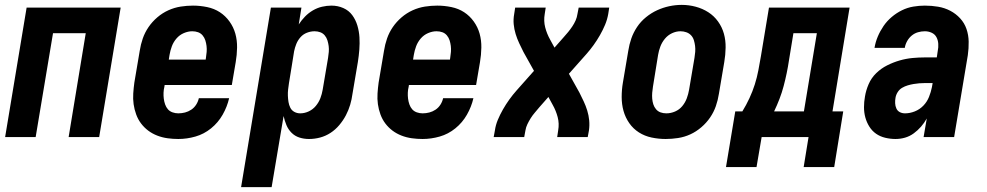

<svg xmlns="http://www.w3.org/2000/svg" viewBox="-20 -561 4040 786"><path d="M1 0 89 -530H474L386 0H261L331 -425H197L126 0Z M710 8Q688 8 666 5Q644 2 623.5 -6Q603 -14 586.5 -26.5Q570 -39 557.5 -55.5Q545 -72 537.5 -92.5Q530 -113 527 -134.5Q524 -156 525.5 -178.5Q527 -201 530 -223L552 -353Q556 -379 564.5 -403.5Q573 -428 588 -450Q603 -472 624 -490Q645 -508 669.5 -519Q694 -530 719.5 -534Q745 -538 770 -538Q799 -538 828 -532Q857 -526 880 -511Q903 -496 919.5 -473Q936 -450 943.5 -423Q951 -396 950.5 -366Q950 -336 945 -307L929 -213H654L653 -206Q650 -194 649.5 -181.5Q649 -169 650.5 -157Q652 -145 656 -133.5Q660 -122 667.5 -113.5Q675 -105 686.5 -101Q698 -97 710 -97Q724 -97 737.5 -100.5Q751 -104 763 -112Q775 -120 783 -132.5Q791 -145 794 -159H918Q910 -124 891.5 -91.5Q873 -59 844 -35.5Q815 -12 780 -2Q745 8 710 8ZM671 -317H822L823 -324Q825 -336 826 -348.5Q827 -361 825.5 -373Q824 -385 820.5 -396Q817 -407 809.5 -416Q802 -425 791 -429Q780 -433 767 -433Q750 -433 732.5 -425.5Q715 -418 702.5 -403.5Q690 -389 683.5 -371.5Q677 -354 674 -336Z M967 205 1089 -530H1214L1203 -461Q1214 -478 1228.5 -493Q1243 -508 1261 -518.5Q1279 -529 1298.5 -533.5Q1318 -538 1337 -538Q1363 -538 1385.5 -528Q1408 -518 1422 -499Q1436 -480 1443 -456.5Q1450 -433 1451.5 -408.5Q1453 -384 1451 -358Q1449 -332 1445 -307L1423 -177Q1420 -154 1413.5 -132Q1407 -110 1396 -89Q1385 -68 1369 -49Q1353 -30 1333 -17Q1313 -4 1290.5 2Q1268 8 1245 8Q1224 8 1205.5 2Q1187 -4 1173.5 -17.5Q1160 -31 1152.5 -49Q1145 -67 1141 -86L1092 205ZM1209 -97Q1227 -97 1244 -105Q1261 -113 1273 -127.5Q1285 -142 1291.5 -159Q1298 -176 1301 -194L1323 -324Q1325 -336 1326 -348.5Q1327 -361 1325.5 -372.5Q1324 -384 1320.5 -395.5Q1317 -407 1309.5 -416Q1302 -425 1291 -429Q1280 -433 1268 -433Q1252 -433 1236.5 -427Q1221 -421 1210 -408.5Q1199 -396 1193 -381Q1187 -366 1184 -351Q1179 -318 1173.5 -285.5Q1168 -253 1163 -221Q1161 -208 1159.5 -195Q1158 -182 1158.5 -169Q1159 -156 1161 -143.5Q1163 -131 1168.5 -120Q1174 -109 1185 -103Q1196 -97 1209 -97Z M1710 8Q1688 8 1666 5Q1644 2 1623.5 -6Q1603 -14 1586.5 -26.5Q1570 -39 1557.5 -55.5Q1545 -72 1537.5 -92.5Q1530 -113 1527 -134.5Q1524 -156 1525.5 -178.5Q1527 -201 1530 -223L1552 -353Q1556 -379 1564.5 -403.5Q1573 -428 1588 -450Q1603 -472 1624 -490Q1645 -508 1669.5 -519Q1694 -530 1719.5 -534Q1745 -538 1770 -538Q1799 -538 1828 -532Q1857 -526 1880 -511Q1903 -496 1919.5 -473Q1936 -450 1943.5 -423Q1951 -396 1950.5 -366Q1950 -336 1945 -307L1929 -213H1654L1653 -206Q1650 -194 1649.5 -181.5Q1649 -169 1650.5 -157Q1652 -145 1656 -133.5Q1660 -122 1667.5 -113.5Q1675 -105 1686.5 -101Q1698 -97 1710 -97Q1724 -97 1737.5 -100.5Q1751 -104 1763 -112Q1775 -120 1783 -132.5Q1791 -145 1794 -159H1918Q1910 -124 1891.5 -91.5Q1873 -59 1844 -35.5Q1815 -12 1780 -2Q1745 8 1710 8ZM1671 -317H1822L1823 -324Q1825 -336 1826 -348.5Q1827 -361 1825.5 -373Q1824 -385 1820.5 -396Q1817 -407 1809.5 -416Q1802 -425 1791 -429Q1780 -433 1767 -433Q1750 -433 1732.5 -425.5Q1715 -418 1702.5 -403.5Q1690 -389 1683.5 -371.5Q1677 -354 1674 -336Z M2001 0 2006 -27Q2009 -49 2018 -70.5Q2027 -92 2039 -113Q2051 -134 2065 -153.5Q2079 -173 2095 -191L2166 -271L2123 -348Q2114 -366 2105.5 -384Q2097 -402 2091 -421.5Q2085 -441 2083 -461.5Q2081 -482 2085 -504L2089 -530H2214L2210 -504Q2205 -475 2212 -448.5Q2219 -422 2232 -399L2250 -366L2287 -408Q2297 -419 2306 -430Q2315 -441 2323 -453Q2331 -465 2336.5 -477.5Q2342 -490 2344 -504L2349 -530H2474L2470 -504Q2466 -481 2457 -459.5Q2448 -438 2436 -417Q2424 -396 2410 -376.5Q2396 -357 2380 -339L2309 -259L2352 -182Q2361 -164 2369.5 -146Q2378 -128 2384 -108.5Q2390 -89 2392 -68.5Q2394 -48 2391 -27L2386 0H2261L2265 -27Q2270 -55 2263 -81.5Q2256 -108 2243 -131L2225 -164L2188 -122Q2179 -111 2169.5 -100Q2160 -89 2152.5 -77Q2145 -65 2139 -52.5Q2133 -40 2131 -27L2126 0Z M2705 8Q2676 8 2647.5 2Q2619 -4 2595.5 -19Q2572 -34 2556 -57Q2540 -80 2532.5 -107Q2525 -134 2525 -164Q2525 -194 2530 -223L2552 -353Q2556 -379 2564.5 -403.5Q2573 -428 2588 -450.5Q2603 -473 2624.5 -490.5Q2646 -508 2670 -519Q2694 -530 2719.5 -535.5Q2745 -541 2771 -541Q2800 -541 2828 -533.5Q2856 -526 2879.5 -511Q2903 -496 2919.5 -473Q2936 -450 2943.5 -423Q2951 -396 2950.5 -366Q2950 -336 2945 -307L2923 -177Q2919 -151 2910.5 -126.5Q2902 -102 2887 -80Q2872 -58 2851 -40Q2830 -22 2806 -11Q2782 0 2756 4Q2730 8 2705 8ZM2708 -97Q2726 -97 2743.5 -104.5Q2761 -112 2773 -126.5Q2785 -141 2791.5 -158.5Q2798 -176 2801 -194L2823 -324Q2825 -336 2826 -348.5Q2827 -361 2825.5 -373Q2824 -385 2820.5 -396.5Q2817 -408 2809 -416.5Q2801 -425 2789.5 -429Q2778 -433 2766 -433Q2748 -433 2731 -425Q2714 -417 2702 -402.5Q2690 -388 2683.5 -371Q2677 -354 2674 -336L2653 -206Q2651 -194 2650 -181.5Q2649 -169 2650 -157Q2651 -145 2654.5 -134Q2658 -123 2665.5 -114Q2673 -105 2684 -101Q2695 -97 2708 -97Z M2952 123 2990 -105H3019Q3035 -131 3048 -159Q3061 -187 3070 -215.5Q3079 -244 3084.5 -273Q3090 -302 3095 -331L3128 -530H3458L3388 -105H3432L3395 123H3270L3290 0H3098L3077 123ZM3149 -105H3271L3324 -425H3228L3210 -315Q3206 -288 3200.5 -261.5Q3195 -235 3188 -208.5Q3181 -182 3171 -156Q3161 -130 3149 -105Z M3646 8Q3625 8 3604 3Q3583 -2 3566.5 -13.5Q3550 -25 3539 -42.5Q3528 -60 3522.5 -80Q3517 -100 3517 -122Q3517 -144 3521 -166Q3525 -191 3536 -216.5Q3547 -242 3567 -261.5Q3587 -281 3612 -293.5Q3637 -306 3663 -313.5Q3689 -321 3715 -323.5Q3741 -326 3767 -326H3815L3819 -353Q3819 -353 3819 -353Q3819 -353 3819 -353Q3822 -367 3821 -382Q3820 -397 3813.5 -409Q3807 -421 3794 -427Q3781 -433 3766 -433Q3752 -433 3738 -429Q3724 -425 3712.5 -415.5Q3701 -406 3693.5 -392.5Q3686 -379 3684 -365H3560Q3564 -389 3573.5 -411.5Q3583 -434 3597 -454.5Q3611 -475 3630.5 -491.5Q3650 -508 3672.5 -519Q3695 -530 3719 -534Q3743 -538 3766 -538Q3794 -538 3820.5 -533.5Q3847 -529 3870 -517Q3893 -505 3910.5 -486Q3928 -467 3936.5 -442.5Q3945 -418 3945.5 -390.5Q3946 -363 3942 -335L3886 0H3761L3774 -76Q3764 -58 3750.5 -42.5Q3737 -27 3720.5 -15Q3704 -3 3685 2.5Q3666 8 3646 8ZM3685 -97Q3705 -97 3725 -105Q3745 -113 3760 -128.5Q3775 -144 3783 -164Q3791 -184 3795 -204L3798 -221H3767Q3755 -221 3743 -220Q3731 -219 3719.5 -217Q3708 -215 3696 -211.5Q3684 -208 3673 -201.5Q3662 -195 3655 -184Q3648 -173 3646 -161Q3644 -150 3644.5 -138.5Q3645 -127 3649.5 -117Q3654 -107 3663.5 -102Q3673 -97 3685 -97Z"/></svg>

Font: Iosevka Curly XBdObl
Style: Regular
Weight: 800
Italic angle: -9°
Monospace: yes
Designer: Belleve Invis
Foundry: Belleve Invis
Version: Version 11.1.0; ttfautohint (v1.8.3)